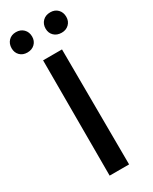

<svg xmlns="http://www.w3.org/2000/svg" viewBox="-217 -897 757 949"><g transform="rotate(-30 161.5 -423.0)"><path d="M1 -787Q1 -813 17 -829.5Q33 -846 59 -846Q85 -846 101.5 -829.5Q118 -813 118 -787Q118 -762 101.5 -746Q85 -730 59 -730Q33 -730 17 -746Q1 -762 1 -787ZM255 -730Q228 -730 211.5 -746Q195 -762 195 -787Q195 -813 211.5 -829.5Q228 -846 255 -846Q281 -846 297 -829.5Q313 -813 313 -787Q313 -762 296.5 -746Q280 -730 255 -730ZM106 0V-658H214L217 0Z"/></g></svg>

Font: EauTest Semibold
Style: Regular
Weight: 600
Designer: Christian Thalmann (Catharsis Fonts)
Version: Version 0.001;PS 000.001;hotconv 1.0.88;makeotf.lib2.5.64775